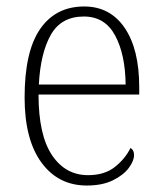

<svg xmlns="http://www.w3.org/2000/svg" viewBox="-20 -563 499 593"><path d="M248 10Q160 10 108 -61Q56 -132 56 -262Q56 -404 104 -473.5Q152 -543 240 -543Q320 -543 365 -477Q410 -411 410 -294V-271H99Q99 -146 140.5 -84Q182 -22 252 -22Q303 -22 335 -47.5Q367 -73 383 -106Q394 -100 394 -84Q394 -66 377.5 -44Q361 -22 328.5 -6Q296 10 248 10ZM368 -302Q367 -395 335.5 -453.5Q304 -512 239 -512Q169 -512 137 -455.5Q105 -399 100 -302Z"/></svg>

Font: Noto Serif SemiCondensed ExtraLight
Style: Regular
Weight: 200
Width: 4
Designer: Monotype Design Team
Foundry: Monotype Imaging Inc.
Version: Version 2.014